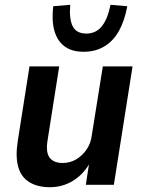

<svg xmlns="http://www.w3.org/2000/svg" viewBox="-20 -771 600 801"><path d="M188 10Q137 10 102.5 -11Q68 -32 56 -75Q44 -118 54 -182L103 -494H227L179 -189Q173 -155 178 -133.5Q183 -112 199.5 -101.5Q216 -91 241 -91Q272 -91 297.5 -106Q323 -121 341 -147Q359 -173 363 -207L409 -494H533L455 0H338L353 -97H358Q331 -46 286.5 -18Q242 10 188 10ZM329 -555Q280 -555 249.5 -577.5Q219 -600 207 -642.5Q195 -685 202 -745L273 -751Q268 -691 283.5 -661Q299 -631 340 -631Q380 -631 404.5 -661Q429 -691 441 -751L511 -745Q500 -685 476.5 -642.5Q453 -600 415.5 -577.5Q378 -555 329 -555Z"/></svg>

Font: Nunito Sans 10pt SemiCondensed
Style: Bold Italic
Weight: 700
Width: 4
Italic angle: -9°
Designer: Vernon Adams
Foundry: Vernon Adams
Version: Version 3.101;gftools[0.9.27]